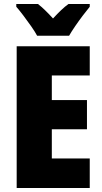

<svg xmlns="http://www.w3.org/2000/svg" viewBox="-20 -947 515 967"><path d="M432 0H64V-714H432V-567H241V-443H418V-296H241V-149H432ZM167 -767Q157 -786 137.5 -814Q118 -842 97.5 -869Q77 -896 62 -913V-927H171Q189 -913 207 -895.5Q225 -878 247 -854Q269 -878 288 -896Q307 -914 325 -927H432V-913Q417 -895 397 -868.5Q377 -842 358.5 -815Q340 -788 328 -767Z"/></svg>

Font: Noto Sans Myanmar UI Condensed Black
Style: Regular
Weight: 900
Width: 3
Designer: Monotype Design Team
Foundry: Monotype Imaging Inc.
Version: Version 2.103; ttfautohint (v1.8.4.7-5d5b)